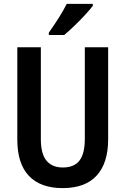

<svg xmlns="http://www.w3.org/2000/svg" viewBox="-20 -957 645 987"><path d="M536 -241Q536 -119 477 -54.5Q418 10 302 10Q188 10 128.5 -53Q69 -116 69 -239V-714H190V-242Q190 -166 219 -131Q248 -96 303 -96Q361 -96 388.5 -131.5Q416 -167 416 -243V-714H536ZM457 -927Q443 -908 417 -880Q391 -852 362 -824Q333 -796 310 -777H231V-789Q257 -826 281.5 -864.5Q306 -903 323 -937H457Z"/></svg>

Font: Noto Sans Khmer UI Condensed SemiBold
Style: Regular
Weight: 600
Width: 3
Designer: Danh Hong and the Monotype Design Team
Foundry: Monotype Imaging Inc.
Version: Version 2.002; ttfautohint (v1.8.4.7-5d5b)